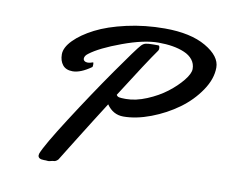

<svg xmlns="http://www.w3.org/2000/svg" viewBox="-78 -799 1057 897"><g transform="rotate(10 451.0 -350.5)"><path d="M902.3 -564.9Q902.3 -510.7 864.5 -455.1Q826.7 -399.4 769.8 -358.2Q712.9 -316.9 643.6 -290.5Q574.2 -264.2 513.7 -264.2Q464.8 -264.2 434.6 -308.1Q408.2 -266.6 379.6 -221.4Q351.1 -176.3 329.3 -141.1Q307.6 -106 289.3 -76.9Q271 -47.9 261 -31.2Q251 -14.6 250.5 -14.2Q240.2 -2.9 228.5 -2.9Q224.6 -2.9 216.8 -0.7Q209 1.5 204.6 1.5Q202.6 1.5 198.7 1Q194.8 0.5 192.9 0.5H184.6Q155.8 0.5 155.8 -17.6Q155.8 -21.5 157.2 -25.9Q173.3 -67.9 260.7 -204.1Q348.1 -340.3 433.3 -462.4Q518.6 -584.5 537.6 -605Q546.9 -614.7 557.9 -617.4Q568.8 -620.1 593.3 -620.1H617.7Q624 -620.1 624 -606Q624 -600.1 621.6 -596.2Q578.6 -536.1 466.3 -358.9Q470.2 -351.1 479.2 -349.1Q488.3 -347.2 507.8 -347.2Q508.8 -347.2 509.5 -347.2Q510.3 -347.2 511 -347.2Q511.7 -347.2 512.7 -347.2Q557.6 -347.2 609.9 -368.9Q662.1 -390.6 701.7 -420.9Q741.2 -451.2 767.8 -484.1Q794.4 -517.1 794.4 -539.1Q794.4 -564 779.8 -582.5Q765.1 -601.1 739.7 -611.8Q714.4 -622.6 683.6 -627.7Q652.8 -632.8 616.7 -632.8Q547.9 -632.8 447.5 -595.9Q347.2 -559.1 301.3 -523.9Q285.2 -512.2 285.2 -499Q285.2 -492.2 291 -487.8Q296.9 -483.4 306.6 -483.4Q315.9 -483.4 330.6 -488.8H331.1Q333.5 -488.8 333.5 -478.5Q333.5 -468.8 331.5 -466.8Q281.2 -431.2 243.7 -431.2Q211.9 -431.2 196.3 -450.7Q180.7 -470.2 180.7 -501Q180.7 -533.2 215.3 -568.6Q250 -604 308.6 -634Q367.2 -664.1 453.9 -683.6Q540.5 -703.1 634.3 -703.1Q756.8 -703.1 829.6 -660.9Q902.3 -618.7 902.3 -564.9Z"/></g></svg>

Font: Yellowtail
Style: Regular
Weight: 400
Designer: Astigmatic (AOETI)
Foundry: Astigmatic (AOETI)
Version: Version 1.000